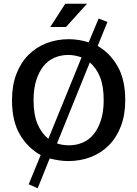

<svg xmlns="http://www.w3.org/2000/svg" viewBox="-20 -849 732 1024"><path d="M332 -705H248L328 -829H444ZM506 -750 553 -732 501 -604Q567 -566 607.5 -495Q648 -424 648 -315Q648 -237 625 -176.5Q602 -116 561 -74.5Q520 -33 464.5 -11.5Q409 10 344 10Q319 10 293.5 6Q268 2 245 -4L181 155L133 134L197 -22Q128 -60 86 -131.5Q44 -203 44 -315Q44 -393 67 -453.5Q90 -514 131 -555.5Q172 -597 227.5 -618.5Q283 -640 348 -640Q374 -640 401.5 -635.5Q429 -631 453 -623ZM159 -315Q159 -237 180.5 -187Q202 -137 238 -109L415 -543Q398 -549 380 -552.5Q362 -556 344 -556Q305 -556 271 -541.5Q237 -527 212.5 -497Q188 -467 173.5 -421.5Q159 -376 159 -315ZM348 -74Q387 -74 421 -88.5Q455 -103 479.5 -133Q504 -163 518.5 -208.5Q533 -254 533 -315Q533 -390 513 -439Q493 -488 459 -516L284 -84Q299 -79 315 -76.5Q331 -74 348 -74Z"/></svg>

Font: Mukta Medium
Style: Regular
Weight: 500
Designer: Girish Dalvi and Yashodeep Gholap
Foundry: Ek Type
Version: Version 2.538;PS 1.002;hotconv 16.6.51;makeotf.lib2.5.65220;